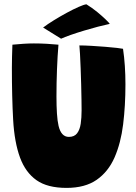

<svg xmlns="http://www.w3.org/2000/svg" viewBox="-20 -880 646 913"><path d="M296.5 13.5Q205.5 13.5 153.5 -23.2Q101.5 -60 75.5 -130Q48.5 -203 42.5 -310.8Q36.5 -418.5 36.5 -557.5Q36.5 -583 37.2 -610.5Q38 -638 39 -667.5Q65 -670 91.2 -671.8Q117.5 -673.5 141 -673.5Q171.5 -673.5 202.2 -671.8Q233 -670 258 -667.5Q253.5 -614.5 251 -550Q248.5 -485.5 248.5 -422Q248.5 -375 250.8 -340Q253 -305 258.5 -281.5Q271 -229 307.5 -229Q333.5 -229 346.5 -246Q359.5 -263 363.8 -291.5Q368 -320 368 -355Q368 -373.5 367.5 -406.2Q367 -439 366 -478.2Q365 -517.5 363.5 -555.2Q362 -593 360.5 -622.2Q359 -651.5 357.5 -664Q382 -664 415 -662Q448 -660 480.2 -657.5Q512.5 -655 536 -652.2Q559.5 -649.5 565 -648Q576.5 -570.5 576.5 -478.5Q576.5 -377.5 565.5 -288.5Q554.5 -199.5 524.8 -131.5Q495 -63.5 439.8 -25Q384.5 13.5 296.5 13.5ZM391 -859.5Q418.5 -842.5 442.5 -822.8Q466.5 -803 482.5 -787.5Q498.5 -772 502 -766.5Q478 -761.5 445.5 -753Q413 -744.5 379 -734.2Q345 -724 316 -713.8Q287 -703.5 270.5 -696L185 -749Q206 -765 236 -783.5Q266 -802 297.2 -819Q328.5 -836 354 -847.2Q379.5 -858.5 391 -859.5Z"/></svg>

Font: Grandstander Black
Style: Regular
Weight: 900
Designer: Tyler Finck
Foundry: Etcetera Type Co
Version: Version 1.200; ttfautohint (v1.8.3)